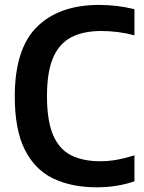

<svg xmlns="http://www.w3.org/2000/svg" viewBox="-20 -770 598 799"><path d="M384 9.5Q276.5 9.5 200 -28Q123.5 -65.5 82.5 -148.5Q41.5 -231.5 41.5 -368.5Q41.5 -567 133.8 -658.2Q226 -749.5 392.5 -749.5Q469.5 -749.5 539.5 -731.5V-623Q472.5 -641 401 -641Q327 -641 276.8 -615Q226.5 -589 201 -529.8Q175.5 -470.5 175.5 -370.5Q175.5 -267.5 201 -208Q226.5 -148.5 276 -123.8Q325.5 -99 397.5 -99Q432 -99 466.8 -105.2Q501.5 -111.5 539.5 -123.5V-15.5Q507 -4 466.5 2.8Q426 9.5 384 9.5Z"/></svg>

Font: Encode Sans SemiCondensed SemiCondensed SemiBold
Style: Regular
Weight: 600
Width: 4
Designer: Multiple Designers
Foundry: Impallari Type
Version: Version 3.000; ttfautohint (v1.8.3) -l 8 -r 50 -G 200 -x 14 